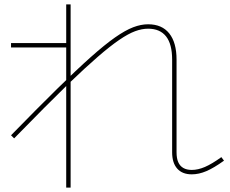

<svg xmlns="http://www.w3.org/2000/svg" viewBox="-20 -795 1040 870"><path d="M849 -5Q806 -5 783 -31Q760 -57 760 -105V-525Q760 -595 732.5 -630Q705 -665 651 -665Q623 -665 592 -653.5Q561 -642 520 -614Q479 -586 423 -537.5Q367 -489 290 -415Q240 -366 179 -305Q118 -244 44 -168L30 -182Q150 -305 238.5 -392Q327 -479 391 -536Q455 -593 501.5 -625.5Q548 -658 583.5 -671.5Q619 -685 651 -685Q714 -685 747 -643.5Q780 -602 780 -525V-105Q780 -78 787.5 -60.5Q795 -43 810.5 -34Q826 -25 849 -25Q877 -25 908.5 -38.5Q940 -52 983 -83L995 -67Q949 -34 915 -19.5Q881 -5 849 -5ZM280 55V-580H30V-600H280V-775H300V55Z"/></svg>

Font: M PLUS 1 Thin Thin
Style: Regular
Weight: 250
Version: Version 1.001